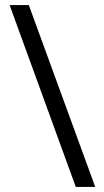

<svg xmlns="http://www.w3.org/2000/svg" viewBox="-20 -737 411 760"><path d="M94 -717 357 3H280L18 -717Z"/></svg>

Font: Noto Sans Georgian ExtraCondensed
Style: Regular
Weight: 400
Width: 2
Designer: Monotype Design Team, Akaki Razmadze
Foundry: Google LLC
Version: Version 2.005; ttfautohint (v1.8.4.7-5d5b)